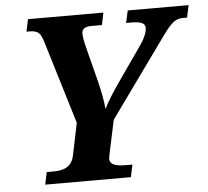

<svg xmlns="http://www.w3.org/2000/svg" viewBox="-51 -769 894 824"><g transform="rotate(-5 395.5 -357.0)"><path d="M110.8 0 122.1 -53.2H148.9Q164.6 -53.2 179.2 -55.4Q193.8 -57.6 206.1 -64.2Q218.3 -70.8 227.1 -82.5Q235.8 -94.2 240.2 -113.8L269 -252.9L161.1 -607.9Q156.7 -622.6 152.1 -632.8Q147.5 -643.1 141.1 -649.2Q134.8 -655.3 125.2 -658.2Q115.7 -661.1 101.1 -661.1H87.9L99.1 -713.9H423.8L413.1 -661.1H368.2Q345.2 -661.1 335.7 -653.3Q326.2 -645.5 326.2 -631.8Q326.2 -623 329.1 -606.4Q332 -589.8 337.9 -566.9L374 -425.8Q377.4 -411.1 381.3 -394.5Q385.3 -377.9 388.4 -361.3Q391.6 -344.7 393.8 -328.9Q396 -313 397 -300.8Q406.2 -320.8 425.3 -351.6Q444.3 -382.3 470.2 -418.9L568.8 -560.1Q581.1 -577.1 590.1 -597.2Q599.1 -617.2 599.1 -633.8Q599.1 -647.5 585.2 -654.3Q571.3 -661.1 538.1 -661.1H517.1L528.8 -713.9H791L779.8 -661.1H761.2Q750 -661.1 740.5 -658.2Q731 -655.3 721.2 -647.7Q711.4 -640.1 700.4 -627.7Q689.5 -615.2 675.8 -596.2L428.2 -252L397.9 -109.9Q397 -104.5 395.5 -97.7Q394 -90.8 394 -86.9Q394 -76.2 399.4 -69.6Q404.8 -63 414.6 -59.3Q424.3 -55.7 437.7 -54.4Q451.2 -53.2 466.8 -53.2H491.2L480 0Z"/></g></svg>

Font: Droid Serif
Style: Bold Italic
Weight: 700
Italic angle: -12°
Designer: Monotype Design team
Foundry: Monotype Imaging Inc.
Version: Version 1.03